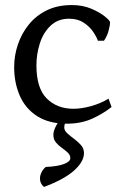

<svg xmlns="http://www.w3.org/2000/svg" viewBox="-20 -480 483 759"><path d="M409 -90 421 -57Q387 -30 343.5 -10.5Q300 9 244 9Q174 9 127.5 -20.5Q81 -50 58.5 -101Q36 -152 36 -215Q36 -260 50.5 -303.5Q65 -347 93.5 -382.5Q122 -418 164.5 -439Q207 -460 264 -460Q307 -460 341 -445.5Q375 -431 395 -414.5Q415 -398 415 -392Q415 -379 409 -357.5Q403 -336 391 -319H367Q361 -336 347 -356Q333 -376 310 -391Q287 -406 253 -406Q209 -406 180 -378.5Q151 -351 137.5 -308.5Q124 -266 124 -222Q124 -131 165 -90.5Q206 -50 270 -50Q302 -50 340 -60.5Q378 -71 409 -90ZM221 -11H247Q238 3 236 10.5Q234 18 234 24Q234 36 246 47Q258 58 273 69Q288 80 300 93.5Q312 107 312 125Q312 159 273 194Q234 229 154 259Q138 246 138 226Q138 213 144.5 200.5Q151 188 161 180Q207 178 232.5 168.5Q258 159 258 145Q258 133 248 123.5Q238 114 224.5 104.5Q211 95 201 83Q191 71 191 53Q191 41 198 25Q205 9 221 -11Z"/></svg>

Font: Average
Style: Regular
Weight: 400
Designer: Eduardo Tunni
Foundry: Eduardo Rodriguez Tunni
Version: Version 1.003; ttfautohint (v1.8.4.7-5d5b)